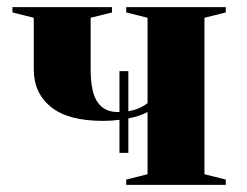

<svg xmlns="http://www.w3.org/2000/svg" viewBox="-20 -520 695 540"><path d="M555 -470V-30L615 -15V0H335V-15L395 -30V-205Q373 -193 341 -187V-90H316V-183Q293 -180 270 -180Q172 -180 123.5 -219Q75 -258 75 -325V-470L15 -485V-500H295V-485L235 -470V-325Q235 -260 254.5 -232.5Q274 -205 310 -205H316V-320H341V-207Q374 -213 395 -230V-470L335 -485V-500H615V-485Z"/></svg>

Font: Yeseva One
Style: Regular
Weight: 400
Designer: Jovanny Lemonad
Foundry: Jovanny Lemonad
Version: Version 2.000